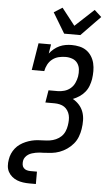

<svg xmlns="http://www.w3.org/2000/svg" viewBox="-73 -1039 746 1299"><g transform="rotate(5 300.0 -389.0)"><path d="M178 215Q156 215 134.5 212Q113 209 94 201.5Q75 194 59 180.5Q43 167 33.5 149Q24 131 22.5 109.5Q21 88 25 66Q28 45 36.5 25.5Q45 6 58.5 -11Q72 -28 90 -40.5Q108 -53 128 -61.5Q148 -70 168.5 -75Q189 -80 209 -81.5Q229 -83 250 -83.5Q271 -84 291 -87Q311 -90 331.5 -99Q352 -108 367.5 -123Q383 -138 391.5 -158Q400 -178 403 -198Q406 -216 406.5 -234Q407 -252 403 -268.5Q399 -285 389.5 -299.5Q380 -314 366.5 -323Q353 -332 335.5 -336Q318 -340 300 -340H238L252 -424H314Q336 -424 359 -430.5Q382 -437 400.5 -452.5Q419 -468 429 -490Q439 -512 443 -534Q447 -559 444.5 -582.5Q442 -606 429 -624.5Q416 -643 394 -651Q372 -659 348 -659Q325 -659 301.5 -653.5Q278 -648 258.5 -633Q239 -618 227.5 -596Q216 -574 212 -551H127L157 -735H242L232 -672Q245 -689 262.5 -703.5Q280 -718 300 -727Q320 -736 341 -739.5Q362 -743 382 -743Q409 -743 435.5 -737Q462 -731 482.5 -716.5Q503 -702 517 -680Q531 -658 537 -632.5Q543 -607 543 -580Q543 -553 539 -525Q535 -502 526.5 -479Q518 -456 502 -436.5Q486 -417 465 -403Q444 -389 421 -380Q445 -367 464 -346Q483 -325 492.5 -298.5Q502 -272 502.5 -242Q503 -212 498 -182Q494 -156 484 -129.5Q474 -103 455.5 -81Q437 -59 413 -42.5Q389 -26 363 -16.5Q337 -7 310 -4Q283 -1 257 0H255Q242 0 228.5 1Q215 2 202.5 4.5Q190 7 177 11Q164 15 152.5 22.5Q141 30 132.5 41.5Q124 53 122 66Q120 79 121.5 92Q123 105 131.5 114.5Q140 124 152.5 127.5Q165 131 178 131H222V215ZM324 -815 241 -953 298 -989 388 -874 516 -993 564 -949 434 -815Z"/></g></svg>

Font: Iosevka HT Medium Extended
Style: Italic
Weight: 500
Width: 7
Italic angle: -9°
Monospace: yes
Designer: Belleve Invis
Foundry: Belleve Invis
Version: Version 32.3.0; ttfautohint (v1.8.4)